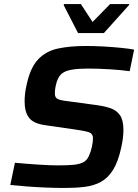

<svg xmlns="http://www.w3.org/2000/svg" viewBox="-20 -924 685 952"><path d="M300 8Q257 8 208.5 6Q160 4 113.5 0.5Q67 -3 31 -7L54 -117Q108 -112 168 -108Q228 -104 267 -104Q317 -104 346 -107Q375 -110 394 -120Q411 -129 421 -151Q431 -173 436 -197.5Q441 -222 441 -238Q441 -260 424 -267Q407 -274 358 -281L206 -303Q146 -311 124 -340Q102 -369 102 -421Q102 -439 104.5 -461.5Q107 -484 113 -508Q131 -590 170 -630.5Q209 -671 268 -683.5Q327 -696 406 -696Q449 -696 493.5 -693.5Q538 -691 578 -687Q618 -683 645 -678L623 -571Q581 -577 523.5 -580.5Q466 -584 417 -584Q328 -584 297 -566Q272 -552 262 -520Q252 -488 252 -460Q252 -440 266.5 -433Q281 -426 318 -422L465 -402Q500 -397 529 -387Q558 -377 575 -352.5Q592 -328 592 -280Q592 -263 589.5 -240.5Q587 -218 581 -192Q566 -122 540.5 -81.5Q515 -41 480 -22Q445 -3 400 2.5Q355 8 300 8ZM367 -760 296 -898 297 -904H381L439 -815L526 -904H621L619 -898L495 -760Z"/></svg>

Font: Saira SemiBold
Style: Italic
Weight: 600
Italic angle: -12°
Designer: Hector Gatti with collaboration of the Omnibus-Type team
Foundry: Omnibus-Type
Version: Version 1.100; ttfautohint (v1.8.3)